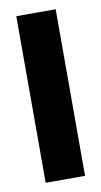

<svg xmlns="http://www.w3.org/2000/svg" viewBox="-66 -538 301 572"><g transform="rotate(-10 85.0 -252.0)"><path d="M25.4 0V-503.9H144.5V0Z"/></g></svg>

Font: Post No Bills Colombo
Style: ExtraBold
Weight: 900
Designer: Kosala Senevirathne, Siva Puranthara, Lasantha Premarathna, Tharique Azeez
Foundry: Mooniak
Version: Version 1.220 ; ttfautohint (v1.5)